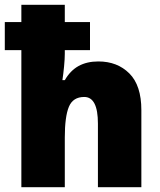

<svg xmlns="http://www.w3.org/2000/svg" viewBox="-23 -846 668 800"><path d="M247 -826V-754H352V-637H247V-622Q247 -601 244 -569.5Q241 -538 237 -512H247Q270 -552 304.5 -571Q339 -590 387 -590Q466 -590 516 -540Q566 -490 566 -387V-66H385V-331Q385 -442 328 -442Q281 -442 264 -401Q247 -360 247 -273V-66H66V-637H-3V-754H66V-826Z"/></svg>

Font: Noto Sans Malayalam UI SemiCondensed Black
Style: Regular
Weight: 900
Width: 4
Designer: Jelle Bosma - Monotype Design Team
Foundry: Monotype Imaging Inc.
Version: Version 2.104; ttfautohint (v1.8.4.7-5d5b)